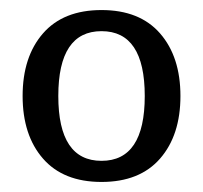

<svg xmlns="http://www.w3.org/2000/svg" viewBox="-20 -735 404 382"><path d="M298.5 -668.5Q339 -622 339 -544Q339 -466 298.5 -419.5Q258 -373 182 -373Q106 -373 65.5 -419.5Q25 -466 25 -544Q25 -622 65.5 -668.5Q106 -715 182 -715Q258 -715 298.5 -668.5ZM182 -415Q268 -415 268 -544Q268 -673 182 -673Q96 -673 96 -544Q96 -415 182 -415Z"/></svg>

Font: Andada
Style: Regular
Weight: 400
Designer: Carolina Giovagnoli
Foundry: Carolina Giovagnoli
Version: Version 1.002